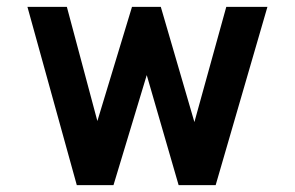

<svg xmlns="http://www.w3.org/2000/svg" viewBox="-20 -540 860 560"><path d="M60 -520 204 0H311L408 -321L501 0H609L760 -520H640L547 -184L449 -520H365L264 -187L175 -520Z"/></svg>

Font: Grotesk 03
Style: Bold
Weight: 500
Designer: Frank Adebiaye, contributions by Jérémy Landes, Ariel Martín Pérez
Foundry: Velvetyne Type Foundry
Version: Version 3.000;Glyphs 3.1.2 (3150)